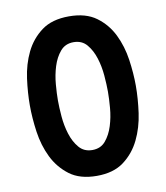

<svg xmlns="http://www.w3.org/2000/svg" viewBox="-84 -810 767 889"><g transform="rotate(-10 300.0 -365.0)"><path d="M300 -111.5Q339.6 -111.5 362.6 -139.2Q385.7 -166.8 398 -206.4Q410.4 -246 414 -289.6Q417.6 -333.1 417.6 -365.6Q417.6 -397.8 414 -441.4Q410.4 -485 398 -524.2Q385.7 -563.5 362.6 -591Q339.6 -618.5 300 -618.5Q261.1 -618.5 237.7 -590.8Q214.3 -563.2 202 -523.6Q189.6 -484 186 -440.7Q182.4 -397.5 182.4 -365.3Q182.4 -332.8 186 -289.4Q189.6 -246 202 -206.4Q214.3 -166.8 237.7 -139.2Q261.1 -111.5 300 -111.5ZM300 10Q220.8 10 172.2 -26.5Q123.6 -63 96.3 -118.6Q69.1 -174.3 59.7 -240.3Q50.4 -306.3 50.4 -365.6Q50.4 -424.3 59.2 -490.1Q68.1 -556 95 -611.5Q121.9 -667 170.8 -703.5Q219.8 -740 300 -740Q379.2 -740 428.2 -704Q477.1 -668 504 -612.9Q530.9 -557.7 540.3 -492.7Q549.6 -427.7 549.6 -370.1Q549.6 -309.4 540.3 -242.6Q530.9 -175.7 503.5 -119.4Q476.1 -63 427.3 -26.5Q378.5 10 300 10Z"/></g></svg>

Font: Maple Mono
Style: Regular
Weight: 400
Monospace: yes
Designer: subframe7536
Version: Version 7.300